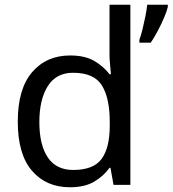

<svg xmlns="http://www.w3.org/2000/svg" viewBox="-20 -780 728 810"><path d="M275 10Q175 10 115 -59.5Q55 -129 55 -267Q55 -405 115.5 -475.5Q176 -546 276 -546Q338 -546 377.5 -523Q417 -500 442 -467H448Q447 -480 444.5 -505.5Q442 -531 442 -546V-760H530V0H459L446 -72H442Q418 -38 378 -14Q338 10 275 10ZM289 -63Q374 -63 408.5 -109.5Q443 -156 443 -250V-266Q443 -366 410 -419.5Q377 -473 288 -473Q217 -473 181.5 -416.5Q146 -360 146 -265Q146 -169 181.5 -116Q217 -63 289 -63ZM688 -751Q684 -733 672.5 -706Q661 -679 646 -650.5Q631 -622 616 -600H568V-612Q575 -631 581.5 -657.5Q588 -684 593.5 -711.5Q599 -739 601 -760H688Z"/></svg>

Font: Noto Sans Multani
Style: Regular
Weight: 400
Designer: Monotype Design Team
Foundry: Monotype Imaging Inc.
Version: Version 2.002; ttfautohint (v1.8.4.7-5d5b)